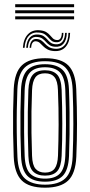

<svg xmlns="http://www.w3.org/2000/svg" viewBox="-20 -884 428 912"><path d="M194 7.5Q117.8 7.5 83.1 -27Q48.5 -61.5 45.2 -139.5Q43 -197.8 42.2 -250.8Q41.5 -303.8 42.2 -355.5Q43 -407.2 45.2 -461.2Q49 -540.8 84.4 -574.1Q119.8 -607.5 194 -607.5Q270.8 -607.5 304.9 -572.8Q339 -538 342.2 -460.2Q345.8 -372.8 345.8 -296Q345.8 -219.2 342.5 -139Q338.8 -59 303.2 -25.8Q267.8 7.5 194 7.5ZM194 -6.8Q258.5 -6.8 290.1 -36.8Q321.8 -66.8 325 -139.5Q328.2 -219.5 328.4 -294.6Q328.5 -369.8 325 -459.5Q322 -529 292.5 -561.1Q263 -593.2 194 -593.2Q127.2 -593.2 96.4 -562.1Q65.5 -531 62.5 -458.5Q60.5 -410.8 59.8 -360.4Q59 -310 59.6 -255.2Q60.2 -200.5 62.8 -139.2Q65.8 -65 98.5 -35.9Q131.2 -6.8 194 -6.8ZM194 -21Q137 -21 109.9 -48.6Q82.8 -76.2 80 -142.2Q78 -192.5 77.2 -245.5Q76.5 -298.5 77.1 -352.1Q77.8 -405.8 79.8 -457.8Q82.8 -523.2 109.6 -551.1Q136.5 -579 194 -579Q248.8 -579 276.8 -552.5Q304.8 -526 307.5 -460.2Q309.8 -403.5 310.4 -350.6Q311 -297.8 310.4 -246.2Q309.8 -194.8 307.8 -142.5Q305 -76.2 277.9 -48.6Q250.8 -21 194 -21ZM194 -35.5Q241.8 -35.5 264.8 -59.9Q287.8 -84.2 290.2 -143Q293 -210.2 293.4 -289.9Q293.8 -369.5 290.2 -457Q287.8 -516.8 264.4 -540.6Q241 -564.5 194 -564.5Q146 -564.5 123 -540.2Q100 -516 97.2 -457.2Q95.5 -412.2 94.8 -361.8Q94 -311.2 94.5 -256.4Q95 -201.5 97.2 -142.5Q99.8 -82.5 123.6 -59Q147.5 -35.5 194 -35.5ZM194 -49.8Q156.2 -49.8 136.5 -70.2Q116.8 -90.8 114.8 -143.2Q112.8 -197.5 112.1 -249.1Q111.5 -300.8 112.1 -352.1Q112.8 -403.5 114.8 -456.2Q117 -507 135.6 -528.6Q154.2 -550.2 194 -550.2Q231.5 -550.2 251.1 -529.9Q270.8 -509.5 272.8 -456.8Q275.8 -376.2 275.9 -297.2Q276 -218.2 272.8 -143.8Q270.8 -92.5 251.9 -71.1Q233 -49.8 194 -49.8ZM194 -64.2Q225.2 -64.2 239.5 -83.2Q253.8 -102.2 255.5 -144.8Q258 -214.8 258.4 -291.1Q258.8 -367.5 255.2 -456Q253.8 -499.5 238.8 -517.6Q223.8 -535.8 194 -535.8Q162.5 -535.8 148.2 -516.8Q134 -497.8 132.2 -455.5Q130.2 -404 129.5 -354.5Q128.8 -305 129.5 -253.5Q130.2 -202 132.2 -143.8Q133.8 -99.5 149.2 -81.9Q164.8 -64.2 194 -64.2ZM88.8 -657Q91.5 -700 113.4 -721.9Q135.2 -743.8 170.2 -740Q188.8 -738.2 199.6 -731.5Q210.5 -724.8 217.5 -716.4Q224.5 -708 231.4 -701.5Q238.2 -695 248.5 -694Q260.2 -692.2 266.8 -700.9Q273.2 -709.5 273.8 -728H281.2Q281 -706 272.2 -693.9Q263.5 -681.8 245.5 -683.5Q232.5 -684.2 224.6 -690.8Q216.8 -697.2 210 -705.4Q203.2 -713.5 193.5 -720.5Q183.8 -727.5 166.8 -729.2Q136.2 -733.2 117.5 -714Q98.8 -694.8 96.8 -657ZM104.5 -657Q106.8 -690.8 122.4 -706.8Q138 -722.8 163.2 -719.8Q179.2 -718.2 188.6 -711.4Q198 -704.5 205 -696.2Q212 -688 220.5 -681.5Q229 -675 243.2 -673.8Q264.8 -671.8 276.6 -686.2Q288.5 -700.8 289.2 -728H297.2Q296.8 -694.8 282.1 -677.2Q267.5 -659.8 241.2 -662Q225.5 -663 215.9 -669.5Q206.2 -676 198.9 -684.4Q191.5 -692.8 182.8 -699.6Q174 -706.5 159.8 -708.2Q138.2 -711.5 126.1 -697.5Q114 -683.5 112.5 -657ZM120.5 -657Q122.2 -679.2 131.2 -690Q140.2 -700.8 157 -698.5Q169.5 -697 178 -690.5Q186.5 -684 194.2 -675.6Q202 -667.2 212.5 -660.6Q223 -654 240 -652.5Q270.2 -649.8 287.6 -670Q305 -690.2 305 -728H313Q312 -684.8 292.2 -661.9Q272.5 -639 236.5 -641.5Q217.5 -642.8 205.5 -649.4Q193.5 -656 185.4 -664.2Q177.2 -672.5 170.1 -679.2Q163 -686 153.5 -687.5Q142 -689.8 135.4 -681.8Q128.8 -673.8 128 -657ZM332 -849.8H52.2V-864H332ZM332 -792.2H52.2V-806.5H332ZM332 -821H52.2V-835.2H332Z"/></svg>

Font: Big Shoulders Inline Display Thin SemiBold
Style: Regular
Weight: 600
Version: Version 2.002